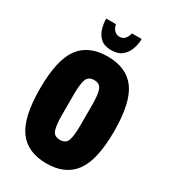

<svg xmlns="http://www.w3.org/2000/svg" viewBox="-214 -991 983 1108"><g transform="rotate(30 277.0 -436.5)"><path d="M274 -741Q229 -741 204 -763Q179 -785 169 -818.5Q159 -852 159 -885H224Q227 -863 241.5 -847.5Q256 -832 276 -832Q302 -832 315 -850.5Q328 -869 330 -885H395Q395 -852 383.5 -818.5Q372 -785 345.5 -763Q319 -741 274 -741ZM277 12Q151 12 90.5 -71Q30 -154 30 -344Q30 -535 90.5 -617.5Q151 -700 277 -700Q403 -700 463.5 -617.5Q524 -535 524 -344Q524 -154 463.5 -71Q403 12 277 12ZM277 -145Q318 -145 328 -179.5Q338 -214 338 -272V-416Q338 -473 328 -508Q318 -543 277 -543Q236 -543 226 -508Q216 -473 216 -416V-272Q216 -214 226 -179.5Q236 -145 277 -145Z"/></g></svg>

Font: Archivo ExtraCondensed Black
Style: Regular
Weight: 900
Width: 2
Designer: Hector Gatti
Foundry: Omnibus-Type
Version: Version 2.001; ttfautohint (v1.8.3)